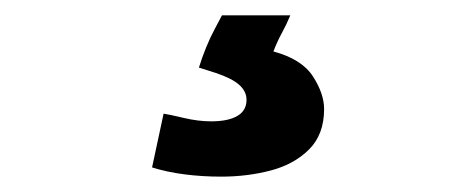

<svg xmlns="http://www.w3.org/2000/svg" viewBox="-20 -40 600 250"><path d="M268 190Q243 190 220 187Q197 184 178 178L193 108Q200 109 219 113.5Q238 118 255 118Q277 118 289 111Q301 104 301 90Q301 79 291.5 70.5Q282 62 261 55L239 48Q243 35 248.5 21.5Q254 8 260 -3Q266 -14 269 -20H358Q353 -8 347 3Q341 14 336 27Q373 37 387.5 59.5Q402 82 402 102Q402 135 382.5 154.5Q363 174 332.5 182Q302 190 268 190Z"/></svg>

Font: Ubuntu Sans Mono
Style: Bold
Weight: 700
Monospace: yes
Designer: Dalton Maag Ltd
Foundry: Dalton Maag Ltd
Version: Version 1.006